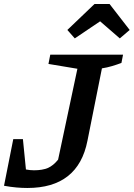

<svg xmlns="http://www.w3.org/2000/svg" viewBox="-38 -924 665 955"><path d="M-18 0 28 -232H76L91 -81Q112 -77 131 -77Q173 -77 200 -88.5Q227 -100 251 -130L347 -582L203 -606L212 -652H574L566 -611Q545 -603 520 -595.5Q495 -588 469 -584L397 -224Q351 11 98 11Q72 11 43.5 8.5Q15 6 -18 0ZM507 -904 607 -775 558 -733 460 -818 334 -733 297 -775 432 -904Z"/></svg>

Font: Piazzolla SemiBold
Style: Italic
Weight: 600
Italic angle: -11.3°
Designer: Juan Pablo del Peral
Foundry: Huerta Tipografica
Version: Version 1.330